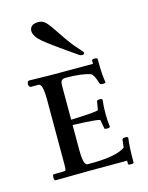

<svg xmlns="http://www.w3.org/2000/svg" viewBox="-115 -809 695 902"><g transform="rotate(-15 233.0 -358.0)"><path d="M118 -705Q118 -719 128 -728Q138 -737 159.5 -737Q181 -737 195.5 -722.5Q210 -708 245 -655Q280 -602 305.5 -574Q331 -546 331 -543Q331 -534 321.5 -534Q312 -534 308 -537Q186 -621 152 -650Q118 -679 118 -705ZM49 -483 151 -481H358V-497Q358 -503 371.5 -503Q385 -503 385 -497Q385 -418 392 -384Q394 -378 381 -378Q364 -378 364 -384Q350 -430 337 -436Q295 -451 215 -451Q201 -450 196 -443Q191 -436 191 -418V-254Q312 -258 324 -265L331 -307Q333 -312 345.5 -312Q358 -312 358 -305Q354 -276 354 -240.5Q354 -205 358 -176Q358 -170 344.5 -170Q331 -170 331 -174L323 -217Q311 -224 191 -228V-107Q191 -32 211 -32H243Q353 -34 395 -63L400 -102Q402 -108 410.5 -108Q419 -108 422 -108Q428 -106 428 -102Q422 -60 422 16Q422 21 408.5 21Q395 21 395 16V0H217L47 2Q40 2 40 -13Q40 -28 46 -28H91Q102 -28 104 -32.5Q106 -37 106 -57V-372Q106 -452 86 -452H50Q38 -452 38 -467.5Q38 -483 49 -483Z"/></g></svg>

Font: Sedan SC
Style: Regular
Weight: 400
Designer: Sebastian Salazar
Foundry: Sebastian Salazar
Version: Version 1.001